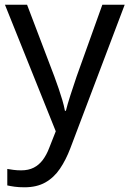

<svg xmlns="http://www.w3.org/2000/svg" viewBox="-20 -556 550 816"><path d="M1 -536H95L211 -231Q221 -204 229.5 -179Q238 -154 245 -130.5Q252 -107 256 -85H260Q266 -110 279 -150.5Q292 -191 306 -232L415 -536H510L279 74Q260 124 234.5 161.5Q209 199 172.5 219.5Q136 240 84 240Q60 240 42 237.5Q24 235 11 232V162Q22 164 37.5 166Q53 168 70 168Q101 168 123.5 156.5Q146 145 162 123.5Q178 102 189 73L217 2Z"/></svg>

Font: hexumalayalam05
Style: Book
Weight: 400
Designer: Jelle Bosma - Monotype Design Team
Foundry: Monotype Imaging Inc.
Version: Version 2.003